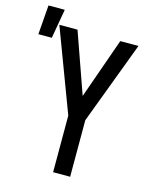

<svg xmlns="http://www.w3.org/2000/svg" viewBox="-171 -898 791 980"><g transform="rotate(15 225.0 -408.0)"><path d="M205 0V-299L41 -735H137L250 -415L363 -735H459L295 -299V0ZM-50 -661 -38 -816H48L21 -661Z"/></g></svg>

Font: Iosevka Custom Medium
Style: Regular
Weight: 500
Monospace: yes
Designer: Belleve Invis
Foundry: Belleve Invis
Version: Version 32.5.0; ttfautohint (v1.8.4)